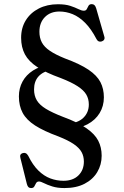

<svg xmlns="http://www.w3.org/2000/svg" viewBox="-20 -734 614 950"><path d="M320 -95.5 316.5 -122.5Q365.5 -125 392.5 -151.2Q419.5 -177.5 419.5 -217Q419.5 -244.5 407 -266Q394.5 -287.5 364.2 -307.2Q334 -327 280 -348Q207.5 -374 164.8 -402Q122 -430 103.2 -465.2Q84.5 -500.5 84.5 -547Q84.5 -596.5 107.8 -633.8Q131 -671 172.2 -692Q213.5 -713 266.5 -713Q303.5 -713 327.8 -705Q352 -697 367.8 -689Q383.5 -681 395 -681Q405.5 -681 409.5 -689.2Q413.5 -697.5 418 -705.5Q422.5 -713.5 434 -713.5Q442 -713.5 447.2 -708.8Q452.5 -704 456 -692.5L496 -553.5Q499 -544.5 495.2 -538Q491.5 -531.5 483 -529Q466 -524 457.5 -540.5Q431.5 -590.5 401.8 -620.5Q372 -650.5 339.8 -663.8Q307.5 -677 274 -677Q229.5 -677 202.2 -649.5Q175 -622 175 -577Q175 -547 187 -524.2Q199 -501.5 226.5 -482.8Q254 -464 301 -445Q376 -417.5 418 -389Q460 -360.5 477 -327.5Q494 -294.5 494 -252.5Q494 -209 472.8 -174.2Q451.5 -139.5 412.5 -118.8Q373.5 -98 320 -95.5ZM225 -413.5 237 -389.5Q192 -380 170.2 -355.5Q148.5 -331 148.5 -291.5Q148.5 -260.5 162.2 -237.5Q176 -214.5 207.2 -195.5Q238.5 -176.5 290 -156.5Q365 -129 407 -100Q449 -71 466 -38Q483 -5 483 36.5Q483 81 461.2 117.5Q439.5 154 398.5 175.2Q357.5 196.5 299 196.5Q264 196.5 238.8 188.5Q213.5 180.5 197.5 172.2Q181.5 164 173 164Q163 164 158.5 172.2Q154 180.5 149.8 188.5Q145.5 196.5 134 196.5Q125.5 196.5 120.8 192Q116 187.5 113 176.5L81 48Q75.5 28.5 92.5 23.5Q100.5 21 107.2 24Q114 27 119.5 36.5Q142 82.5 169.8 109.8Q197.5 137 229 148.8Q260.5 160.5 294 160.5Q341 160.5 368 134Q395 107.5 395 65.5Q395 39.5 383.8 18.8Q372.5 -2 345.2 -20.8Q318 -39.5 269 -59Q196.5 -85.5 153.5 -113.2Q110.5 -141 92 -175.8Q73.5 -210.5 73.5 -257Q73.5 -297.5 91.5 -330.5Q109.5 -363.5 143.5 -385.2Q177.5 -407 225 -413.5Z"/></svg>

Font: Fraunces 18pt
Style: Regular
Weight: 400
Version: Version 1.000;[b76b70a41]